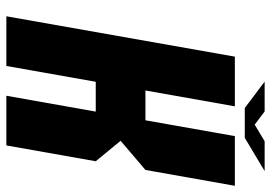

<svg xmlns="http://www.w3.org/2000/svg" viewBox="-144 -708 852 604"><g transform="rotate(90 282.0 -406.0)"><path d="M187.5 0H31.2L158.2 -718.8H314.5L264.6 -437.5H358.4L408.2 -718.8H564.5L514.6 -437.5L422.9 -359.4L487.3 -281.2L437.5 0H281.2L331.1 -281.2H237.3ZM319.8 -750 236.8 -812.5H330.6L372.1 -781.2L424.3 -812.5H518.1L413.6 -750Z"/></g></svg>

Font: Signwood
Style: Italic
Weight: 400
Italic angle: -10°
Designer: GGBotNet
Foundry: GGBotNet
Version: 0.95